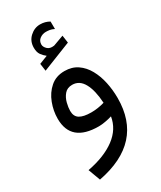

<svg xmlns="http://www.w3.org/2000/svg" viewBox="-227 -732 898 1071"><g transform="rotate(-30 222.0 -196.5)"><path d="M170.9 -484.9Q154.3 -497.6 142.6 -514.2Q130.9 -530.8 130.9 -559.6Q130.9 -601.6 159.9 -628.4Q189 -655.3 226.1 -655.3Q258.3 -655.3 285.2 -639.6L285.6 -591.3Q270.5 -599.1 257.3 -601.1Q244.1 -603 232.9 -603Q211.9 -603 194.1 -590.3Q176.3 -577.6 176.3 -553.2Q176.8 -538.1 191.7 -523.7Q206.5 -509.3 233.9 -513.2Q234.9 -513.2 236.1 -513.7Q237.3 -514.2 238.8 -514.6L303.2 -538.1L310.1 -489.7L124 -416L117.2 -463.9ZM396 -83.5Q396 201.7 83 261.7L54.2 184.1Q166.5 162.6 233.4 112.5Q300.3 62.5 312.5 -13.2Q293.9 -7.3 269.5 -2.9Q245.1 1.5 226.6 1.5Q48.3 1.5 48.3 -149.9Q48.3 -200.2 66.9 -249Q85.4 -297.9 122.1 -329.8Q158.7 -361.8 213.4 -361.8Q261.7 -361.8 296.1 -338.1Q330.6 -314.5 352.8 -274.4Q375 -234.4 385.5 -184.8Q396 -135.3 396 -83.5ZM229 -86.9Q272 -86.9 314.5 -99.6Q309.6 -181.6 284.2 -227.8Q258.8 -273.9 212.4 -273.9Q180.2 -273.9 162.4 -252.7Q144.5 -231.4 137.5 -203.1Q130.4 -174.8 130.4 -152.8Q130.4 -117.2 154.8 -102.1Q179.2 -86.9 229 -86.9Z"/></g></svg>

Font: Vazirmatn FD
Style: Regular
Weight: 400
Designer: Saber Rastikerdar
Foundry: Saber Rastikerdar
Version: Version 33.001